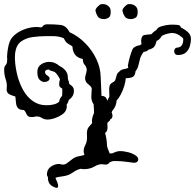

<svg xmlns="http://www.w3.org/2000/svg" viewBox="-25 -793 940 925"><path d="M229 105Q206 93 206 64V60Q201 55 201 48Q201 23 220 10Q239 -3 258 -3Q265 -3 268.5 -1.5Q272 0 280 0Q289 0 300 -8.5Q311 -17 323.5 -26.5Q336 -36 349 -39L377 -45L382 -48L381 -50Q378 -58 378 -64Q378 -80 387 -96.5Q396 -113 394 -141Q392 -168 402 -180.5Q412 -193 419 -200Q418 -203 418 -210Q418 -218 420.5 -228Q423 -238 428 -248Q428 -259 427.5 -270Q427 -281 426 -291Q422 -296 418.5 -305Q415 -314 415 -327Q415 -341 416 -349.5Q417 -358 417 -363Q417 -369 414.5 -373Q412 -377 404 -384Q393 -392 389 -400Q385 -408 385 -415Q385 -425 388.5 -435Q392 -445 393 -457Q392 -471 383 -480.5Q374 -490 374 -509Q331 -517 325 -559Q325 -562 324.5 -565.5Q324 -569 322 -571Q306 -580 298 -586Q290 -592 282 -609Q258 -619 229 -619H199Q166 -619 133 -614.5Q100 -610 76.5 -593Q53 -576 48 -538Q47 -531 47 -522.5Q47 -514 47 -506Q49 -467 59 -428.5Q69 -390 87.5 -357.5Q106 -325 134 -305.5Q162 -286 198 -286Q242 -286 260 -303Q262 -319 274 -331Q275 -336 275 -341.5Q275 -347 275 -354V-366Q268 -370 264 -374Q260 -378 260 -387Q260 -398 264 -411Q253 -434 239 -446Q233 -448 228 -450Q223 -452 218 -453Q215 -454 211 -458Q192 -458 192 -446Q192 -436 202 -430Q214 -423 214 -415Q214 -408 206.5 -403Q199 -398 189 -398Q177 -398 166 -408.5Q155 -419 155 -446Q155 -465 165 -475.5Q175 -486 188 -490.5Q201 -495 211 -495Q226 -495 239 -489.5Q252 -484 262 -475Q279 -467 290.5 -453Q302 -439 302 -418V-413Q304 -407 306 -401Q308 -395 309 -388Q318 -383 324.5 -375.5Q331 -368 331 -356Q331 -340 324.5 -330Q318 -320 311 -315L307 -312Q305 -305 302.5 -299.5Q300 -294 296 -289Q296 -287 296.5 -284.5Q297 -282 297 -280Q297 -274 294 -265Q289 -251 272.5 -240Q256 -229 237 -223Q218 -217 205 -217Q189 -217 177 -224.5Q165 -232 153 -232Q146 -232 141 -230.5Q136 -229 128 -229Q114 -229 108.5 -235Q103 -241 100 -249Q97 -257 90 -263Q69 -263 61 -273Q53 -283 52 -298.5Q51 -314 49 -328Q21 -336 14 -343.5Q7 -351 7 -361Q7 -366 7.5 -370.5Q8 -375 8 -380Q8 -393 4 -406Q-5 -432 -5 -456Q-5 -472 1.5 -478.5Q8 -485 9 -495Q9 -498 9 -501Q9 -504 10 -508Q10 -511 9.5 -513.5Q9 -516 9 -519Q9 -528 10 -536Q11 -544 12 -551Q14 -565 17.5 -579Q21 -593 28 -605Q41 -624 64 -638Q87 -652 114.5 -658.5Q142 -665 165 -662Q168 -661 171 -661.5Q174 -662 177 -662Q186 -676 202 -676Q238 -676 266 -673Q294 -670 310 -638Q352 -619 385.5 -585Q419 -551 439 -509Q459 -467 460 -423L464 -331Q476 -331 483 -325Q486 -323 493 -308Q495 -315 497.5 -319.5Q500 -324 502 -327Q502 -335 501.5 -343Q501 -351 501 -360Q501 -379 506 -386Q511 -393 518 -396Q525 -399 530 -406Q535 -424 538 -433Q541 -442 548 -446Q556 -457 570 -459.5Q584 -462 593 -466Q591 -474 591 -477Q591 -480 595.5 -499Q600 -518 606.5 -538Q613 -558 619 -563Q625 -568 633 -571Q641 -574 649 -575Q653 -579 657 -580Q656 -585 655.5 -589Q655 -593 655 -597Q656 -622 672 -624.5Q688 -627 704 -628Q709 -634 715 -639Q721 -644 728 -648Q732 -655 737.5 -659.5Q743 -664 759 -668Q776 -673 794.5 -674Q813 -675 830 -673Q843 -673 847 -660Q865 -652 880 -638.5Q895 -625 895 -605Q895 -590 890 -572Q885 -554 871.5 -541Q858 -528 832 -528Q823 -528 818.5 -533.5Q814 -539 814 -546Q814 -553 818.5 -558.5Q823 -564 832 -564Q858 -567 858 -605Q858 -610 840.5 -622Q823 -634 804 -634Q795 -634 781 -630.5Q767 -627 754 -620V-619Q743 -600 729 -596V-594Q723 -569 711.5 -562Q700 -555 689 -553Q686 -548 680.5 -546Q675 -544 667 -543Q654 -526 649.5 -509Q645 -492 641.5 -477Q638 -462 628 -450Q626 -430 616.5 -423.5Q607 -417 581 -416Q580 -400 573.5 -378.5Q567 -357 557 -338Q547 -319 537 -309Q536 -296 531.5 -284Q527 -272 516 -259L513 -252Q515 -246 516 -242.5Q517 -239 517 -238Q517 -228 514 -224Q511 -220 506 -218Q505 -213 501.5 -209.5Q498 -206 494 -204Q492 -198 492 -196Q492 -192 492.5 -188Q493 -184 493 -179Q493 -172 491 -165Q489 -158 482 -153H481Q485 -140 487 -127Q490 -109 490 -100.5Q490 -92 492 -84Q494 -76 502 -58L503 -54H515Q524 -58 533.5 -61.5Q543 -65 553 -65Q573 -65 595 -59Q617 -53 631 -42Q641 -35 641 -25Q641 -18 635 -13Q629 -8 618 -9Q593 -12 575.5 -14.5Q558 -17 533 -17H520Q516 -16 512.5 -14.5Q509 -13 504 -12Q498 0 482 0Q478 0 474 -1Q470 -2 465 -2Q449 -2 428.5 10Q408 22 379 22Q375 22 371.5 21.5Q368 21 365 20Q345 24 326 38Q307 52 280 56Q274 57 260.5 59Q247 61 242 64Q242 65 248.5 79Q255 93 255 103Q255 112 248 112Q242 112 229 105ZM606 -701Q583 -701 575 -715Q567 -729 565 -741Q564 -749 575 -760.5Q586 -772 593 -773Q612 -775 624.5 -766Q637 -757 638 -743Q640 -715 628.5 -708Q617 -701 606 -701ZM476 -701Q453 -701 445 -715Q437 -729 435 -741Q434 -749 445 -760.5Q456 -772 463 -773Q482 -775 494.5 -766Q507 -757 508 -743Q510 -715 498.5 -708Q487 -701 476 -701Z"/></svg>

Font: Are You Serious
Style: Regular
Weight: 400
Designer: Robert E. Leuschke
Foundry: Robert E. Leuschke
Version: Version 1.100